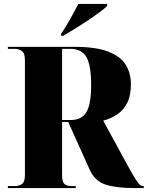

<svg xmlns="http://www.w3.org/2000/svg" viewBox="-20 -951 747 971"><path d="M20 0V-10H56Q77 -10 91.5 -20.5Q106 -31 106 -66V-647Q106 -683 90 -693.5Q74 -704 56 -704H20V-714H359Q464 -714 526 -690.5Q588 -667 615 -624.5Q642 -582 642 -525Q642 -468 623.5 -431Q605 -394 573 -372.5Q541 -351 502 -341L625 -115Q652 -66 666.5 -43.5Q681 -21 689 -15.5Q697 -10 705 -10H707V0H657Q568 0 514 -17.5Q460 -35 434 -92L325 -334H294V-66Q294 -31 306 -20.5Q318 -10 340 -10H363V0ZM336 -344Q394 -344 417.5 -385Q441 -426 441 -519Q441 -621 417 -662.5Q393 -704 334 -704H294V-344ZM289 -780Q303 -800 318.5 -826.5Q334 -853 349.5 -881Q365 -909 376 -931H522V-921Q509 -908 482 -888Q455 -868 422 -846Q389 -824 356.5 -804Q324 -784 299 -770H289Z"/></svg>

Font: Noto Serif Display SemiCondensed Black
Style: Regular
Weight: 900
Width: 4
Designer: Monotype Design Team
Foundry: Monotype Imaging Inc.
Version: Version 2.009